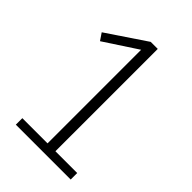

<svg xmlns="http://www.w3.org/2000/svg" viewBox="-193 -713 792 792"><g transform="rotate(45 202.5 -317.5)"><path d="M373 -38V0H53V-38H200V-584L55 -489L34 -520L205 -635H246V-38Z"/></g></svg>

Font: Gemunu Libre ExtraLight
Style: Regular
Weight: 200
Designer: Puspanada Ekanayake, Sola Matas, Pathum Egodawatta, Kosala Senevirathne
Foundry: mooniak
Version: Version 1.100